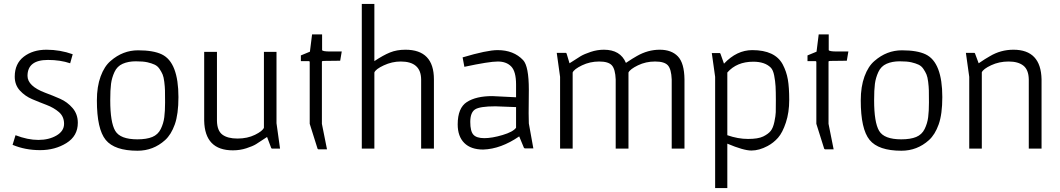

<svg xmlns="http://www.w3.org/2000/svg" viewBox="-20 -756 5395 977"><path d="M59 -68Q121 -44 175 -44Q229 -44 267.5 -66.5Q306 -89 306 -126Q306 -163 280 -185.5Q254 -208 217 -222Q180 -236 143.5 -251.5Q107 -267 81 -295.5Q55 -324 55 -366Q55 -432 101 -467.5Q147 -503 216.5 -503Q286 -503 350 -480L337 -434Q287 -451 224 -451Q120 -451 120 -370Q120 -318 210 -284Q248 -270 285.5 -253.5Q323 -237 349.5 -206Q376 -175 376 -131Q376 -64 318 -28Q260 8 184 8Q108 8 44 -19Z M541 -246Q541 -133 566.5 -90Q592 -47 679 -47Q726 -47 755 -59Q784 -71 798 -99.5Q812 -128 816 -159.5Q820 -191 820 -234.5Q820 -278 819.5 -296.5Q819 -315 816 -339.5Q813 -364 807.5 -377Q802 -390 792 -405Q782 -420 767 -427Q752 -434 730.5 -439Q709 -444 671 -444Q633 -444 604.5 -431.5Q576 -419 562.5 -389.5Q549 -360 545 -329.5Q541 -299 541 -246ZM820 -43Q760 11 680 11Q563 11 518 -44Q473 -99 473 -245Q473 -315 492 -367Q511 -419 543 -446Q605 -500 682.5 -500Q760 -500 803 -479.5Q846 -459 867 -404Q888 -349 888 -262Q888 -175 869.5 -123Q851 -71 820 -43Z M1019 -492H1084V-141Q1085 -91 1111.5 -71Q1138 -51 1188.5 -51Q1239 -51 1277.5 -70Q1316 -89 1323 -106V-492H1387V-129L1405 0H1363L1360 -3L1339 -59Q1300 -33 1283 -22.5Q1266 -12 1233.5 -1.5Q1201 9 1165 9Q1022 9 1019 -142Z M1556 -440Q1556 -445 1551 -445H1511V-474L1557 -493L1568 -581H1619V-501Q1622 -494 1660 -494H1719L1711 -447L1627 -446Q1618 -446 1618 -442V-126L1644 4H1600L1596 1L1556 -126Z M1885 0H1821V-736H1885V-445Q1930 -475 1964.5 -489Q1999 -503 2043 -503Q2188 -503 2188 -352V0H2123V-352Q2122 -443 2019 -443Q1975 -443 1933 -423.5Q1891 -404 1885 -387Z M2671 -299 2670 -180Q2670 -152 2671 -128L2693 -6L2694 -1H2650L2646 -4L2622 -62Q2529 2 2439 5Q2376 5 2342.5 -28.5Q2309 -62 2309 -123Q2309 -207 2356 -237Q2403 -267 2485 -267Q2495 -267 2606 -261V-326Q2606 -392 2581.5 -417.5Q2557 -443 2513 -443Q2469 -443 2343 -416L2334 -464Q2458 -501 2512 -501Q2594 -501 2642 -450Q2671 -419 2671 -299ZM2606 -211 2501 -215Q2421 -215 2397 -199Q2373 -183 2373 -135.5Q2373 -88 2389 -70.5Q2405 -53 2444.5 -53Q2484 -53 2537.5 -69Q2591 -85 2606 -106Z M3178 0H3113V-352Q3111 -404 3093.5 -423.5Q3076 -443 3029 -443Q2982 -443 2941.5 -423.5Q2901 -404 2894 -387V0H2830V-365L2813 -487H2860L2863 -484L2878 -434Q2916 -459 2934.5 -470Q2953 -481 2986 -492Q3019 -503 3053 -503Q3137 -503 3165 -436Q3201 -460 3221 -471Q3277 -503 3337 -503Q3397 -503 3429.5 -469Q3462 -435 3463 -352V0H3398V-352Q3396 -404 3378.5 -423.5Q3361 -443 3313.5 -443Q3266 -443 3226 -423.5Q3186 -404 3178 -387Z M3808 -501Q3924 -501 3963 -428Q3982 -392 3989 -351.5Q3996 -311 3996 -247.5Q3996 -184 3979 -132.5Q3962 -81 3939 -55Q3916 -29 3886 -13Q3843 10 3803.5 10Q3764 10 3681 -25V201H3619V-365L3602 -486H3643L3646 -483L3664 -432Q3729 -501 3808 -501ZM3681 -68Q3735 -49 3786.5 -49Q3838 -49 3863.5 -61.5Q3889 -74 3901.5 -89.5Q3914 -105 3920.5 -136Q3927 -167 3927.5 -185Q3928 -203 3928 -246.5Q3928 -290 3926.5 -316.5Q3925 -343 3919.5 -371.5Q3914 -400 3902 -412Q3872 -442 3813 -442Q3729 -442 3681 -387Z M4134 -440Q4134 -445 4129 -445H4089V-474L4135 -493L4146 -581H4197V-501Q4200 -494 4238 -494H4297L4289 -447L4205 -446Q4196 -446 4196 -442V-126L4222 4H4178L4174 1L4134 -126Z M4428 -246Q4428 -133 4453.5 -90Q4479 -47 4566 -47Q4613 -47 4642 -59Q4671 -71 4685 -99.5Q4699 -128 4703 -159.5Q4707 -191 4707 -234.5Q4707 -278 4706.5 -296.5Q4706 -315 4703 -339.5Q4700 -364 4694.5 -377Q4689 -390 4679 -405Q4669 -420 4654 -427Q4639 -434 4617.5 -439Q4596 -444 4558 -444Q4520 -444 4491.5 -431.5Q4463 -419 4449.5 -389.5Q4436 -360 4432 -329.5Q4428 -299 4428 -246ZM4707 -43Q4647 11 4567 11Q4450 11 4405 -44Q4360 -99 4360 -245Q4360 -315 4379 -367Q4398 -419 4430 -446Q4492 -500 4569.5 -500Q4647 -500 4690 -479.5Q4733 -459 4754 -404Q4775 -349 4775 -262Q4775 -175 4756.5 -123Q4738 -71 4707 -43Z M5280 0H5215V-352Q5214 -401 5187.5 -422Q5161 -443 5112.5 -443Q5064 -443 5023.5 -424Q4983 -405 4976 -388V0H4912V-365L4895 -487H4938L4941 -485L4960 -434Q4995 -458 5017 -470Q5072 -503 5137 -503Q5277 -503 5280 -352Z"/></svg>

Font: Gafata
Style: Regular
Weight: 400
Designer: Lautaro Hourcade
Foundry: Lautaro Hourcade
Version: Version 4.002; ttfautohint (v0.94.20-1c74) -l 7 -r 28 -G 0 -